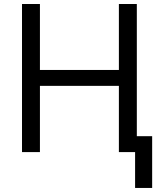

<svg xmlns="http://www.w3.org/2000/svg" viewBox="-20 -747 813 943"><path d="M88.1 0V-727.3H176.1V-403.4H563.9V-727.3H652V0H563.9V-325.3H176.1V0ZM727.3 -78.1V176.1H643.5V-78.1Z"/></svg>

Font: Inter UI
Style: Regular
Weight: 400
Designer: Rasmus Andersson
Foundry: rsms
Version: 3.2;8d6f07862